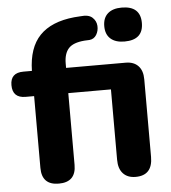

<svg xmlns="http://www.w3.org/2000/svg" viewBox="-53 -778 743 834"><g transform="rotate(-5 319.0 -361.0)"><path d="M508 -582Q469 -582 447.5 -601Q426 -620 426 -656Q426 -692 447.5 -711Q469 -730 508 -730Q590 -730 590 -656Q590 -582 508 -582ZM170 8Q96 8 96 -67V-380H59Q2 -380 2 -436Q2 -490 59 -490H96Q98 -591 148.5 -643.5Q199 -696 299 -706L327 -708Q362 -712 378.5 -697Q395 -682 396.5 -660.5Q398 -639 387.5 -621.5Q377 -604 357 -602L335 -601Q285 -597 265 -574.5Q245 -552 245 -509V-490H505Q540 -490 559.5 -469.5Q579 -449 579 -411V-73Q579 8 505 8Q470 8 450.5 -13Q431 -34 431 -73V-380H245V-67Q245 8 170 8Z"/></g></svg>

Font: Chiron GoRound TC
Style: Bold
Weight: 700
Designer: Ryoko NISHIZUKA 西塚涼子 (kana, bopomofo & ideographs); Paul D. Hunt (Latin, Greek & Cyrillic); Sandoll Communications 산돌커뮤니
Foundry: Adobe
Version: Version 1.000;hotconv 1.1.1;makeotfexe 2.6.0